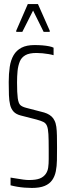

<svg xmlns="http://www.w3.org/2000/svg" viewBox="-20 -918 324 946"><path d="M137 8Q120 8 101 6.5Q82 5 64.5 2Q47 -1 32 -5V-43Q47 -41 63.5 -38Q80 -35 96 -33Q112 -31 122 -31Q157 -31 176 -38.5Q195 -46 206 -62Q215 -75 217.5 -93Q220 -111 220 -134Q220 -157 220 -183Q220 -230 218.5 -257Q217 -284 211.5 -297.5Q206 -311 194 -317Q182 -323 160 -329L82 -349Q59 -355 47 -368Q35 -381 30 -401Q25 -421 24 -449.5Q23 -478 23 -514Q23 -555 28 -588.5Q33 -622 47 -646Q61 -670 86 -683Q111 -696 150 -696Q171 -696 189 -694.5Q207 -693 222 -690Q237 -687 244 -683V-646Q234 -649 219.5 -651.5Q205 -654 189.5 -655.5Q174 -657 160 -657Q124 -657 105 -646Q86 -635 78 -616Q69 -594 66.5 -568Q64 -542 64 -512Q64 -459 67.5 -434Q71 -409 80 -400.5Q89 -392 108 -387L181 -368Q199 -364 211.5 -358.5Q224 -353 233.5 -344.5Q243 -336 248 -325Q255 -312 257.5 -293.5Q260 -275 260.5 -249.5Q261 -224 261 -190Q261 -158 260.5 -128.5Q260 -99 255 -74Q250 -49 237 -30.5Q224 -12 200 -2Q176 8 137 8ZM60 -761V-767L117 -898H167L225 -767V-761H195L143 -866L90 -761Z"/></svg>

Font: Saira UltraCondensed ExtraLight
Style: Regular
Weight: 250
Width: 1
Designer: Hector Gatti with collaboration of the Omnibus-Type team
Foundry: Omnibus-Type
Version: Version 1.101